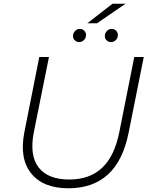

<svg xmlns="http://www.w3.org/2000/svg" viewBox="-20 -1006 808 1031"><path d="M348 5Q211 5 147 -75.5Q83 -156 111 -297L191 -700H243L162 -298Q137 -173 187 -107.5Q237 -42 352 -42Q461 -42 528 -104.5Q595 -167 621 -298L701 -700H752L671 -295Q641 -143 559.5 -69Q478 5 348 5ZM405 -780Q392 -780 382 -789Q372 -798 372 -812Q372 -828 383 -839.5Q394 -851 409 -851Q422 -851 432 -841.5Q442 -832 442 -818Q442 -802 431 -791Q420 -780 405 -780ZM576 -780Q563 -780 553 -789Q543 -798 543 -812Q543 -828 554 -839.5Q565 -851 580 -851Q593 -851 603 -841.5Q613 -832 613 -818Q613 -802 602 -791Q591 -780 576 -780ZM449 -881 584 -986H654L501 -881Z"/></svg>

Font: Montserrat Light
Style: Italic
Weight: 300
Italic angle: -11.3°
Designer: Julieta Ulanovsky
Foundry: Julieta Ulanovsky
Version: Version 9.000; ttfautohint (v1.8.4.7-5d5b)